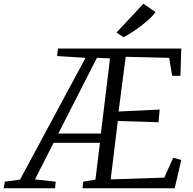

<svg xmlns="http://www.w3.org/2000/svg" viewBox="-100 -1001 1026 1021"><path d="M-80.5 0 -74.5 -35 6.5 -46 355 -693.5 203.5 -703 208.5 -743H864L859.5 -598H815.5L799.5 -693.5L568.5 -699L530.5 -408L749 -418.5L743 -351L526.5 -357.5L488.5 -47L773.5 -56.5L821 -162L864 -150.5L829 0H338.5L343 -35L407.5 -46L431.5 -241.5H185L86 -47L196 -35L193 0ZM210 -291H436.5L485 -690.5L415.5 -693.5ZM557 -803 519.5 -828 662.5 -981 727 -937Q710.5 -913.5 679.2 -886.8Q648 -860 614.5 -837.5Q581 -815 557 -803Z"/></svg>

Font: Merriweather Light 18pt Light
Style: Italic
Weight: 300
Italic angle: -7.8°
Version: Version 2.101